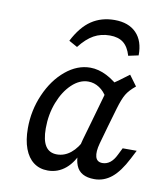

<svg xmlns="http://www.w3.org/2000/svg" viewBox="-75 -695 674 772"><g transform="rotate(10 262.0 -309.0)"><path d="M62.9 -142.7Q62.9 -215.3 91.5 -281Q120.2 -346.8 167.7 -386.3Q215.3 -425.8 268.5 -425.8Q301.6 -425.8 335.9 -408.5Q370.2 -391.1 402.4 -358.1L350 -316.9Q336.3 -341.9 315.3 -355.6Q294.4 -369.4 270.2 -369.4Q234.7 -369.4 203.2 -339.5Q171.8 -309.7 152.8 -260.5Q133.9 -211.3 133.9 -154.8Q133.9 -106.5 149.2 -82.7Q164.5 -58.9 196 -58.9Q226.6 -58.9 252.4 -79.8Q278.2 -100.8 296 -139.5L293.5 -92.7Q275.8 -42.7 244 -15.7Q212.1 11.3 171 11.3Q137.1 11.3 112.9 -6.9Q88.7 -25 75.8 -59.7Q62.9 -94.4 62.9 -142.7ZM430.6 -425.8 462.1 -383.1Q436.3 -362.1 424.6 -342.3Q412.9 -322.6 400.8 -281.5L379 -206.5H308.9L356.5 -374.2Q371.8 -382.3 389.1 -394.8Q406.5 -407.3 430.6 -425.8ZM382.3 -56.5Q399.2 -56.5 413.3 -67.3Q427.4 -78.2 437.9 -100L452.4 -129H509.7L491.9 -94.4Q462.9 -37.9 431.5 -12.5Q400 12.9 361.3 12.9Q303.2 12.9 286.7 -28.6Q270.2 -70.2 288.7 -136.3L308.9 -206.5H379L358.1 -132.3Q348.4 -96.8 354 -76.6Q359.7 -56.5 382.3 -56.5ZM450.8 -508.1 409.7 -499.2Q399.2 -534.7 378.6 -550.8Q358.1 -566.9 323.4 -566.9Q287.1 -566.9 258.1 -550.8Q229 -534.7 200.8 -498.4L166.1 -517.7Q196.8 -577.4 237.1 -604.4Q277.4 -631.5 331.5 -631.5Q388.7 -631.5 420.2 -599.2Q451.6 -566.9 450.8 -508.1Z"/></g></svg>

Font: Playfair Micro SmCond SmLight
Style: Italic
Weight: 360
Width: 4
Italic angle: -15.6°
Designer: Claus Eggers Sørensen
Foundry: Claus Eggers Sørensen
Version: Version 2.203;Glyphs 3.3 (3326)